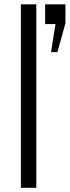

<svg xmlns="http://www.w3.org/2000/svg" viewBox="-20 -891 331 911"><path d="M79.1 0V-870.6H152.3V0ZM222.2 -643.6 243.2 -776.9H194.3V-870.6H290.5V-781.2L252.4 -643.6Z"/></svg>

Font: Antonio Thin
Style: Regular
Weight: 250
Designer: Vernon Adams
Foundry: Vernon Adams
Version: Version 1.002